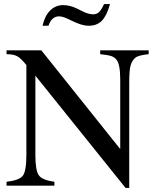

<svg xmlns="http://www.w3.org/2000/svg" viewBox="-20 -908 762 939"><path d="M489 -888H518Q502 -831 478 -806.5Q454 -782 413 -782Q381 -782 332 -806L309 -817Q285 -828 268 -828Q233 -828 217 -782H188Q199 -831 225.5 -857Q252 -883 289 -883Q323 -883 359 -865L383 -853Q412 -838 436 -838Q453 -838 464.5 -849Q476 -860 489 -888ZM707 -662V-643Q656 -638 641 -625Q625 -611 618.5 -587Q612 -563 612 -507V11H594L153 -538V-150Q153 -74 170 -50.5Q187 -27 246 -19V0H12V-19Q74 -26 91.5 -48.5Q109 -71 109 -150V-590Q83 -622 65 -632.5Q47 -643 12 -643V-662H182L568 -179V-519Q568 -595 549 -617Q537 -630 522.5 -634.5Q508 -639 470 -643V-662Z"/></svg>

Font: STIX Math
Style: Regular
Weight: 400
Designer: MicroPress Inc., with final additions and corrections provided by Coen Hoffman, Elsevier (retired)
Version: Version 1.1.1